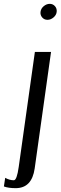

<svg xmlns="http://www.w3.org/2000/svg" viewBox="-28 -770 315 998"><path d="M266.6 -708Q264.6 -691.4 250 -679.2Q235.4 -667 218.8 -667Q202.1 -667 191.4 -679.2Q180.7 -691.4 182.6 -708Q184.6 -725.6 199.2 -737.8Q213.9 -750 230.5 -750Q247.1 -750 257.8 -737.8Q268.6 -725.6 266.6 -708ZM237.3 -500 152.3 105.5Q137.7 208 53.7 208Q15.6 208 -7.8 199.2L-1 154.3Q21.5 167 43.9 167Q59.6 167 69.3 97.7L153.3 -500Z"/></svg>

Font: okolaks
Style: RegularItalic
Weight: 500
Italic angle: -8°
Version: Version 000.6.0